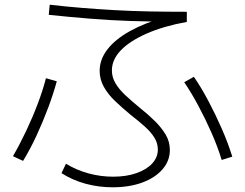

<svg xmlns="http://www.w3.org/2000/svg" viewBox="-20 -766 1040 815"><path d="M458 29Q399 29 343.5 14Q288 -1 241 -31L260 -71Q304 -44 355.5 -30Q407 -16 460 -16Q516 -16 559 -31Q602 -46 626 -72Q650 -98 650 -131Q650 -158 635.5 -181.5Q621 -205 595 -228.5Q569 -252 534 -279Q499 -308 469 -336.5Q439 -365 421 -397Q403 -429 403 -465Q403 -514 436.5 -557Q470 -600 532.5 -634.5Q595 -669 683 -694L718 -674Q620 -674 532 -677Q444 -680 359 -687Q274 -694 187 -703L191 -746Q260 -738 328 -732.5Q396 -727 466.5 -723Q537 -719 612.5 -717.5Q688 -716 773 -716V-673Q674 -655 602.5 -623.5Q531 -592 493 -552.5Q455 -513 455 -467Q455 -438 470.5 -412Q486 -386 513 -361Q540 -336 574 -308Q608 -281 636.5 -253Q665 -225 683 -195Q701 -165 701 -129Q701 -83 669.5 -47Q638 -11 583.5 9Q529 29 458 29ZM35 -103Q64 -153 91 -210Q118 -267 140 -325Q162 -383 175 -434L221 -421Q207 -369 185 -310Q163 -251 136 -192.5Q109 -134 78 -83ZM921 -87Q904 -143 878 -202Q852 -261 822 -317Q792 -373 762 -417L803 -440Q834 -395 864.5 -337.5Q895 -280 921.5 -219.5Q948 -159 966 -101Z"/></svg>

Font: M PLUS 2 Light
Style: Regular
Weight: 300
Designer: Coji Morishita
Foundry: UNDERFOREST DESIGN
Version: Version 1.001